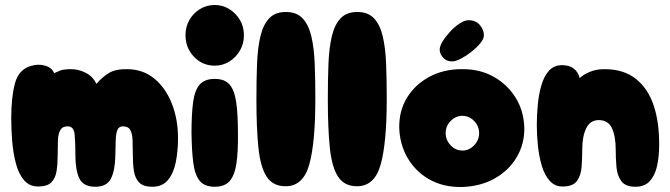

<svg xmlns="http://www.w3.org/2000/svg" viewBox="-20 -748 2685 769"><path d="M362 0Q314 0 298 -33Q282 -66 282 -126Q282 -176 279 -209Q276 -242 251 -242Q230 -242 221.5 -227Q213 -212 212 -186Q211 -160 211 -126Q211 -91 206.5 -62.5Q202 -34 185.5 -17.5Q169 -1 133 -1Q98 -1 76.5 -26Q55 -51 44 -92Q33 -133 29 -181Q25 -229 25 -275Q25 -359 40 -414.5Q55 -470 104 -484Q134 -493 161 -485Q188 -477 197 -455Q207 -460 221 -465.5Q235 -471 265 -471Q295 -471 324 -456Q353 -441 366 -412Q390 -440 417 -456Q444 -472 491 -471Q554 -470 599 -432.5Q644 -395 668.5 -332.5Q693 -270 693 -194Q693 -145 684.5 -100.5Q676 -56 653.5 -28Q631 0 590 0Q554 0 537.5 -17Q521 -34 516.5 -62.5Q512 -91 512 -126Q512 -160 511 -186Q510 -212 502 -227Q494 -242 472 -242Q456 -242 450 -227Q444 -212 443.5 -186Q443 -160 442 -126Q441 -66 424.5 -33Q408 0 362 0Z M840 -485Q791 -485 757 -520.5Q723 -556 723 -607Q723 -641 738.5 -668Q754 -695 780.5 -711.5Q807 -728 840 -728Q872 -728 898.5 -711.5Q925 -695 941 -668Q957 -641 957 -607Q957 -573 941 -545.5Q925 -518 898.5 -501.5Q872 -485 840 -485ZM840 0Q800 0 780.5 -23Q761 -46 754.5 -93.5Q748 -141 747 -216Q747 -291 753.5 -339Q760 -387 780 -409.5Q800 -432 840 -432Q880 -432 899.5 -409.5Q919 -387 926 -339Q933 -291 933 -216Q934 -141 927 -93.5Q920 -46 900 -23Q880 0 840 0Z M1124 -2Q1073 -2 1048 -40.5Q1023 -79 1015 -156.5Q1007 -234 1007 -351Q1007 -428 1009.5 -492Q1012 -556 1023 -602.5Q1034 -649 1058 -674.5Q1082 -700 1125 -700Q1168 -700 1192 -674.5Q1216 -649 1227 -602.5Q1238 -556 1240.5 -492Q1243 -428 1243 -351Q1243 -175 1218.5 -88.5Q1194 -2 1124 -2Z M1410 -2Q1359 -2 1334 -40.5Q1309 -79 1301 -156.5Q1293 -234 1293 -351Q1293 -428 1295.5 -492Q1298 -556 1309 -602.5Q1320 -649 1344 -674.5Q1368 -700 1411 -700Q1454 -700 1478 -674.5Q1502 -649 1513 -602.5Q1524 -556 1526.5 -492Q1529 -428 1529 -351Q1529 -175 1504.5 -88.5Q1480 -2 1410 -2Z M1829 1Q1755 2 1699.5 -29.5Q1644 -61 1612.5 -115.5Q1581 -170 1579 -236Q1578 -304 1610 -356.5Q1642 -409 1699 -440Q1756 -471 1829 -471Q1901 -472 1956.5 -441Q2012 -410 2045 -357Q2078 -304 2080 -236Q2081 -171 2049 -117.5Q2017 -64 1960 -32.5Q1903 -1 1829 1ZM1832 -145Q1859 -145 1879 -166Q1899 -187 1899 -215Q1899 -243 1879 -263.5Q1859 -284 1832 -284Q1805 -284 1785 -263.5Q1765 -243 1765 -215Q1765 -187 1785 -166Q1805 -145 1832 -145ZM1790 -502Q1768 -502 1754.5 -517.5Q1741 -533 1741 -549Q1741 -563 1753 -582.5Q1765 -602 1783 -621.5Q1801 -641 1821 -654Q1841 -667 1856 -667Q1887 -667 1903 -646.5Q1919 -626 1918 -606Q1918 -592 1903.5 -574.5Q1889 -557 1868 -540.5Q1847 -524 1826 -513Q1805 -502 1790 -502Z M2525 0Q2485 0 2468.5 -22.5Q2452 -45 2449 -79.5Q2446 -114 2446 -149Q2446 -202 2431 -234.5Q2416 -267 2378 -267Q2344 -267 2328 -234.5Q2312 -202 2312 -149Q2312 -114 2309.5 -80Q2307 -46 2291 -23.5Q2275 -1 2233 -1Q2202 -1 2181.5 -24Q2161 -47 2150 -84Q2139 -121 2134.5 -164Q2130 -207 2130 -247Q2130 -287 2134 -329Q2138 -371 2148.5 -407Q2159 -443 2179 -465Q2199 -487 2231 -487Q2288 -487 2302 -435Q2314 -448 2340.5 -459.5Q2367 -471 2401 -471Q2478 -471 2527 -432Q2576 -393 2598.5 -324.5Q2621 -256 2620 -166Q2620 -120 2611.5 -82.5Q2603 -45 2582.5 -22.5Q2562 0 2525 0Z"/></svg>

Font: Cherry Bomb One
Style: Regular
Weight: 400
Designer: satsuyako
Foundry: satsuyako
Version: Version 4.100; ttfautohint (v1.8.3)